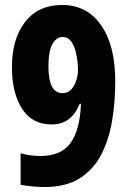

<svg xmlns="http://www.w3.org/2000/svg" viewBox="-20 -743 517 773"><path d="M444 -416Q444 -334 431.5 -258Q419 -182 388 -121.5Q357 -61 301.5 -25.5Q246 10 159 10Q135 10 110 7.5Q85 5 63 1V-126Q100 -115 144 -115Q226 -115 264 -167.5Q302 -220 306 -325H301Q284 -284 256.5 -263Q229 -242 187 -242Q110 -242 69 -305Q28 -368 28 -473Q28 -586 81 -654.5Q134 -723 230 -723Q330 -723 387 -641.5Q444 -560 444 -416ZM232 -594Q207 -594 191 -565.5Q175 -537 175 -476Q175 -368 231 -368Q254 -368 267.5 -383.5Q281 -399 287.5 -420.5Q294 -442 294 -462Q294 -477 291.5 -499Q289 -521 282.5 -543Q276 -565 264 -579.5Q252 -594 232 -594Z"/></svg>

Font: Noto Sans Gujarati ExtraCondensed ExtraBold
Style: Regular
Weight: 800
Width: 2
Designer: Jelle Bosma - Monotype Design Team, Universal Thirst
Foundry: Monotype Imaging Inc.
Version: Version 2.106; ttfautohint (v1.8.4.7-5d5b)